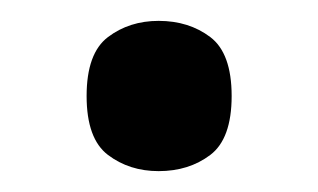

<svg xmlns="http://www.w3.org/2000/svg" viewBox="-20 -448 305 184"><path d="M132 -284Q104 -284 83.5 -299.5Q63 -315 63 -356Q63 -397 83.5 -412.5Q104 -428 132 -428Q161 -428 181.5 -412.5Q202 -397 202 -356Q202 -315 181.5 -299.5Q161 -284 132 -284Z"/></svg>

Font: Noto Serif Khojki Medium
Style: Regular
Weight: 500
Version: Version 2.003